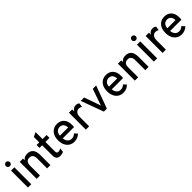

<svg xmlns="http://www.w3.org/2000/svg" viewBox="442 -2403 4097 4097"><g transform="rotate(-45 2490.0 -355.0)"><path d="M82.5 0V-511H182V0ZM132 -594.5Q107 -594.5 89.2 -612.2Q71.5 -630 71.5 -655Q71.5 -680.5 89 -698.5Q106.5 -716.5 132 -716.5Q158 -716.5 175.5 -698.5Q193 -680.5 193 -655Q193 -629.5 175.5 -612Q158 -594.5 132 -594.5Z M345 0V-511H444.5V-460Q468.5 -492 501.8 -507.5Q535 -523 578 -523Q668.5 -523 714 -468Q759.5 -413 759.5 -302V0H660V-299.5Q660 -364 633.5 -397Q607 -430 556.5 -430Q500.5 -430 472.5 -398Q444.5 -366 444.5 -301.5V0Z M1046.5 12Q991.5 12 962.8 -20.2Q934 -52.5 934 -114V-424H854V-511H934V-674L1033.5 -722V-511H1156V-424H1033.5V-140.5Q1033.5 -108.5 1045.2 -93.5Q1057 -78.5 1082 -78.5Q1118 -78.5 1160 -104L1148.5 -11Q1125.5 1 1100.5 6.5Q1075.5 12 1046.5 12Z M1478.5 12Q1407 12 1355.2 -22Q1303.5 -56 1275.8 -116.5Q1248 -177 1248 -256Q1248 -340 1276.8 -399.8Q1305.5 -459.5 1357.2 -491.2Q1409 -523 1478.5 -523Q1537.5 -523 1586.2 -497.2Q1635 -471.5 1664.2 -417.8Q1693.5 -364 1693.5 -280Q1693.5 -268 1692.8 -251.2Q1692 -234.5 1690 -217H1348.5Q1352.5 -174.5 1369.2 -142.2Q1386 -110 1414 -92Q1442 -74 1480 -74Q1513.5 -74 1541 -85.8Q1568.5 -97.5 1592.5 -122.5L1650.5 -60Q1620.5 -28.5 1577 -8.2Q1533.5 12 1478.5 12ZM1348 -300H1594.5Q1593.5 -340.5 1579.8 -371.2Q1566 -402 1540.2 -419.5Q1514.5 -437 1477.5 -437Q1426 -437 1389 -404Q1352 -371 1348 -300Z M1829.5 0V-511H1929V-448Q1945.5 -484 1976 -503.5Q2006.5 -523 2045.5 -523Q2094.5 -523 2128.5 -493L2114 -400.5Q2096.5 -413.5 2078 -419.5Q2059.5 -425.5 2038 -425.5Q2004.5 -425.5 1980.2 -408.2Q1956 -391 1942.5 -359.5Q1929 -328 1929 -285V0Z M2373 0 2186 -511H2288L2404 -182.5Q2408.5 -170.5 2412.5 -158.2Q2416.5 -146 2420 -133Q2423.5 -146 2427.2 -158.2Q2431 -170.5 2435.5 -182.5L2550 -511H2651L2464 0Z M2957.5 12Q2886 12 2834.2 -22Q2782.5 -56 2754.8 -116.5Q2727 -177 2727 -256Q2727 -340 2755.8 -399.8Q2784.5 -459.5 2836.2 -491.2Q2888 -523 2957.5 -523Q3016.5 -523 3065.2 -497.2Q3114 -471.5 3143.2 -417.8Q3172.5 -364 3172.5 -280Q3172.5 -268 3171.8 -251.2Q3171 -234.5 3169 -217H2827.5Q2831.5 -174.5 2848.2 -142.2Q2865 -110 2893 -92Q2921 -74 2959 -74Q2992.5 -74 3020 -85.8Q3047.5 -97.5 3071.5 -122.5L3129.5 -60Q3099.5 -28.5 3056 -8.2Q3012.5 12 2957.5 12ZM2827 -300H3073.5Q3072.5 -340.5 3058.8 -371.2Q3045 -402 3019.2 -419.5Q2993.5 -437 2956.5 -437Q2905 -437 2868 -404Q2831 -371 2827 -300Z M3308.5 0V-511H3408V-460Q3432 -492 3465.2 -507.5Q3498.5 -523 3541.5 -523Q3632 -523 3677.5 -468Q3723 -413 3723 -302V0H3623.5V-299.5Q3623.5 -364 3597 -397Q3570.5 -430 3520 -430Q3464 -430 3436 -398Q3408 -366 3408 -301.5V0Z M3882 0V-511H3981.5V0ZM3931.5 -594.5Q3906.5 -594.5 3888.8 -612.2Q3871 -630 3871 -655Q3871 -680.5 3888.5 -698.5Q3906 -716.5 3931.5 -716.5Q3957.5 -716.5 3975 -698.5Q3992.5 -680.5 3992.5 -655Q3992.5 -629.5 3975 -612Q3957.5 -594.5 3931.5 -594.5Z M4144.5 0V-511H4244V-448Q4260.5 -484 4291 -503.5Q4321.5 -523 4360.5 -523Q4409.5 -523 4443.5 -493L4429 -400.5Q4411.5 -413.5 4393 -419.5Q4374.5 -425.5 4353 -425.5Q4319.5 -425.5 4295.2 -408.2Q4271 -391 4257.5 -359.5Q4244 -328 4244 -285V0Z M4719 12Q4647.5 12 4595.8 -22Q4544 -56 4516.2 -116.5Q4488.5 -177 4488.5 -256Q4488.5 -340 4517.2 -399.8Q4546 -459.5 4597.8 -491.2Q4649.5 -523 4719 -523Q4778 -523 4826.8 -497.2Q4875.5 -471.5 4904.8 -417.8Q4934 -364 4934 -280Q4934 -268 4933.2 -251.2Q4932.5 -234.5 4930.5 -217H4589Q4593 -174.5 4609.8 -142.2Q4626.5 -110 4654.5 -92Q4682.5 -74 4720.5 -74Q4754 -74 4781.5 -85.8Q4809 -97.5 4833 -122.5L4891 -60Q4861 -28.5 4817.5 -8.2Q4774 12 4719 12ZM4588.5 -300H4835Q4834 -340.5 4820.2 -371.2Q4806.5 -402 4780.8 -419.5Q4755 -437 4718 -437Q4666.5 -437 4629.5 -404Q4592.5 -371 4588.5 -300Z"/></g></svg>

Font: Overpass Medium
Style: Regular
Weight: 500
Designer: Delve Withrington, Dave Bailey, Thomas Jockin
Foundry: Delve Fonts LLC
Version: Version 4.000